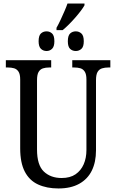

<svg xmlns="http://www.w3.org/2000/svg" viewBox="-20 -1054 656 1084"><path d="M299 -897Q311 -918 322.5 -943Q334 -968 344.5 -992Q355 -1016 361 -1034H457V-1024Q450 -1011 436 -992.5Q422 -974 404.5 -954Q387 -934 369 -916Q351 -898 334 -884H299ZM243 -766Q224 -766 211 -778.5Q198 -791 198 -821Q198 -853 211 -865Q224 -877 243 -877Q261 -877 274 -865Q287 -853 287 -821Q287 -791 274 -778.5Q261 -766 243 -766ZM408 -766Q389 -766 376 -778Q363 -790 363 -821Q363 -853 376 -865Q389 -877 408 -877Q426 -877 439.5 -865Q453 -853 453 -821Q453 -790 439.5 -778Q426 -766 408 -766ZM310 10Q244 10 195 -12.5Q146 -35 120 -85Q94 -135 94 -216V-605Q94 -635 84.5 -649.5Q75 -664 59.5 -668.5Q44 -673 25 -673H13V-714H269V-673H258Q238 -673 222.5 -668Q207 -663 198 -648Q189 -633 189 -601V-210Q189 -122 227.5 -85.5Q266 -49 328 -49Q376 -49 406.5 -70Q437 -91 452.5 -126.5Q468 -162 468 -207V-605Q468 -635 458.5 -649.5Q449 -664 434 -668.5Q419 -673 399 -673H388V-714H603V-673H592Q572 -673 556 -668Q540 -663 531 -648Q522 -633 522 -601V-205Q522 -139 498.5 -91Q475 -43 427.5 -16.5Q380 10 310 10Z"/></svg>

Font: Noto Serif Condensed
Style: Regular
Weight: 400
Width: 3
Designer: Monotype Design Team
Foundry: Monotype Imaging Inc.
Version: Version 2.015